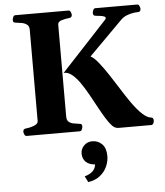

<svg xmlns="http://www.w3.org/2000/svg" viewBox="-63 -748 943 1097"><g transform="rotate(-5 408.5 -200.0)"><path d="M70.3 0Q62 0 57.9 -9.8Q53.7 -19.5 53.7 -24.9Q53.7 -41 69.8 -43Q93.3 -44.9 116.9 -54Q140.6 -63 140.6 -79.1L141.1 -602.5Q141.1 -623.5 128.7 -632.8Q116.2 -642.1 99.1 -645.3Q82 -648.4 66.9 -649.9Q56.6 -650.9 53 -654.1Q49.3 -657.2 49.3 -668Q49.3 -673.3 53.5 -683.1Q57.6 -692.9 65.9 -692.9H371.1Q379.4 -692.9 383.5 -683.1Q387.7 -673.3 387.7 -668Q387.7 -651.4 371.6 -649.9Q352.1 -648.4 328.9 -641.6Q305.7 -634.8 305.7 -618.7L305.2 -90.3Q305.2 -69.3 316.4 -60.1Q327.6 -50.8 343.8 -47.9Q359.9 -44.9 374.5 -43Q384.8 -42 388.4 -39.1Q392.1 -36.1 392.1 -24.9Q392.1 -19.5 387.9 -9.8Q383.8 0 375.5 0ZM598.1 0Q577.1 0 561.5 -16.6Q545.9 -33.2 529.3 -59.6Q509.8 -90.8 489.3 -128.9Q468.8 -167 447.5 -205.1Q426.3 -243.2 404.3 -274.4Q382.3 -305.7 359.4 -324Q336.4 -342.3 312.5 -340.3L575.2 -623Q579.6 -628.4 579.6 -631.8Q579.6 -638.7 569.3 -642.1Q559.1 -645.5 545.9 -647Q532.7 -648.4 523.4 -649.4Q514.2 -650.4 511.2 -655Q508.3 -659.7 508.3 -667.5Q508.3 -672.9 512.5 -682.9Q516.6 -692.9 524.4 -692.9H765.1Q773.4 -692.9 777.6 -682.9Q781.7 -672.9 781.7 -667.5Q781.7 -649.4 765.6 -649.4Q740.7 -649.4 712.6 -640.9Q684.6 -632.3 667.5 -615.2L473.6 -420.4Q492.7 -411.6 518.1 -380.1Q543.5 -348.6 571.5 -305.9Q599.6 -263.2 627 -219.5Q654.3 -175.8 677.2 -143.1Q712.9 -92.8 739.5 -69.1Q766.1 -45.4 784.2 -43.5Q794.4 -42.5 798.1 -38.1Q801.8 -33.7 801.8 -22.5Q801.8 -17.1 797.6 -8.5Q793.5 0 785.2 0ZM440.4 63Q474.6 63 497.3 86.2Q520 109.4 520 154.8Q520 183.6 507.3 213.1Q494.6 242.7 467.8 264.6Q440.9 286.6 398.4 293.5L380.9 258.8Q411.1 251 429 233.4Q446.8 215.8 447.3 180.7L455.6 196.8Q414.1 195.8 394.3 177Q374.5 158.2 374.5 128.4Q374.5 101.1 393.8 82Q413.1 63 440.4 63Z"/></g></svg>

Font: Gelasio
Style: Bold
Weight: 700
Designer: Eben Sorkin
Foundry: Eben Sorkin
Version: Version 1.008